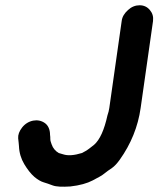

<svg xmlns="http://www.w3.org/2000/svg" viewBox="-20 -698 602 729"><path d="M510 -678C494 -678 479 -672 466 -660C453 -648 444 -635 442 -618L395 -288C394 -279 391 -269 388 -260C376 -205 359 -167 337 -148C330 -143 324 -138 319 -134C314 -130 309 -127 304 -124C299 -121 295 -119 291 -117C262 -108 238 -106 220 -112C216 -113 210 -115 203 -117C191 -124 181 -135 176 -150L173 -159C172 -162 171 -165 171 -170C171 -175 171 -181 170 -186C170 -206 163 -222 150 -231C137 -240 122 -243 106 -240C90 -237 75 -228 64 -214C53 -200 48 -186 49 -173C50 -160 52 -150 52 -143C53 -118 60 -95 72 -75C84 -55 97 -38 111 -26C123 -16 135 -9 145 -6C155 -3 167 1 180 6C193 11 216 12 247 10C283 6 311 -2 332 -13C353 -24 368 -32 376 -39C384 -46 395 -53 405 -60C415 -67 425 -78 435 -92C477 -151 504 -217 514 -288L561 -618C563 -635 559 -648 549 -660C539 -672 526 -678 510 -678Z"/></svg>

Font: AppleStorm
Style: XbdIta
Weight: 800
Foundry: Cannot Into Space Fonts
Version: Version 1.01